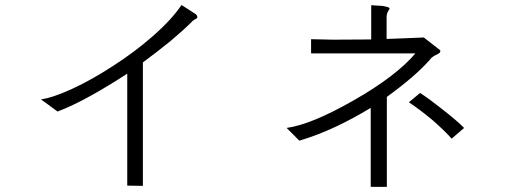

<svg xmlns="http://www.w3.org/2000/svg" viewBox="-20 -764 2040 767"><path d="M143.6 -367.2 210 -318.4Q271.5 -341.8 346.7 -383.8Q413.1 -420.9 488.3 -469.7V-22.5L550.8 -21.5V-514.6Q610.4 -558.6 664.1 -602.5Q713.9 -644.5 747.1 -677.7Q748 -679.7 751 -681.6Q752.9 -682.6 756.8 -685.5Q765.6 -689.5 767.6 -692.4Q770.5 -698.2 762.7 -707L705.1 -744.1Q666 -685.5 588.9 -618.2Q518.6 -556.6 430.7 -500Q346.7 -445.3 268.6 -409.2Q189.5 -373 143.6 -367.2Z M1222.7 -607.4V-550.8H1639.6Q1560.5 -458 1389.6 -361.3Q1223.6 -266.6 1125 -252.9L1175.8 -202.1Q1246.1 -222.7 1321.3 -257.8Q1389.6 -290 1460.9 -333V-17.6H1525.4V-377Q1578.1 -415 1624 -454.1Q1667 -491.2 1698.2 -526.4Q1703.1 -534.2 1711.9 -539.1Q1715.8 -542 1724.6 -545.9Q1733.4 -550.8 1736.3 -552.7Q1740.2 -557.6 1738.3 -563.5L1672.9 -614.3Q1638.7 -612.3 1601.6 -611.3Q1564.5 -609.4 1524.4 -608.4V-695.3Q1524.4 -705.1 1527.3 -712.9Q1529.3 -716.8 1533.2 -723.6Q1538.1 -730.5 1535.2 -732.4Q1531.2 -736.3 1509.8 -740.2L1462.9 -743.2V-606.4Q1382.8 -605.5 1310.5 -605.5Q1245.1 -606.4 1222.7 -607.4ZM1658.2 -392.6 1613.3 -355.5Q1656.2 -327.1 1709 -283.2Q1758.8 -239.3 1784.2 -210L1834 -252.9Q1809.6 -278.3 1750 -325.2Q1693.4 -370.1 1658.2 -392.6Z"/></svg>

Font: Dotum
Style: Regular
Weight: 400
Version: Version 2.21